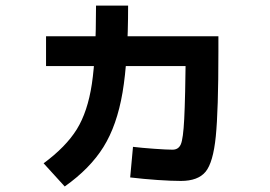

<svg xmlns="http://www.w3.org/2000/svg" viewBox="-20 -643 978 696"><path d="M451.9 0.2 462.1 -110.7Q492.8 -107 538.6 -103.7Q584.4 -100.4 605.4 -100.4Q627 -100.4 635.5 -120Q644.1 -139.5 647.8 -211.6Q651.6 -283.8 653.7 -465L722.8 -403.6H146.9V-511.6H771.7V-455.2Q771.7 -242.6 762.2 -148.3Q752.7 -53.9 725.3 -20.5Q697.8 12.9 635.9 12.9Q602.4 12.9 551.5 9.5Q500.7 6 451.9 0.2ZM328.1 -622.8H444.4Q444.4 -427.1 424.2 -307.7Q403.9 -188.4 355 -110.1Q306.1 -31.7 214.6 33L138.1 -51Q218.9 -110.7 258.4 -174.3Q297.8 -238 313 -338.6Q328.1 -439.3 328.1 -622.8Z"/></svg>

Font: Pretendard JP Variable
Style: Regular
Weight: 400
Designer: Base glyphs from Inter by Rasmus Andersson; Hangul glyphs from Noto Sans CJK(Source Han Sans) by Jang Soo-young and Kang
Foundry: Kil Hyung-jin
Version: Version 1.307;Glyphs 3.2 (3192)